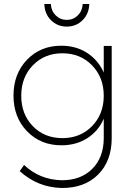

<svg xmlns="http://www.w3.org/2000/svg" viewBox="-20 -752 672 966"><path d="M203.1 -731.9H235.8Q237.3 -697.3 260.3 -674.6Q283.2 -651.9 315.9 -651.9Q348.6 -651.9 371.6 -674.6Q394.5 -697.3 396 -731.9H429.2Q427.7 -682.1 395.3 -650.1Q362.8 -618.2 315.9 -618.2Q269 -618.2 236.8 -650.1Q204.6 -682.1 203.1 -731.9ZM542 -521V-57.1Q542 58.1 473.4 126.5Q404.8 194.8 290 193.8Q169.9 190.9 79.1 108.9L101.1 78.1Q179.7 151.9 289.1 154.8Q385.7 155.8 443.8 97.9Q502 40 502 -57.1V-154.8Q474.6 -91.8 418.7 -56.4Q362.8 -21 289.1 -21Q184.1 -21 116 -91.6Q47.9 -162.1 47.9 -271Q47.9 -380.4 115.7 -451.2Q183.6 -522 288.1 -522Q362.3 -522 418 -486.1Q473.6 -450.2 502 -387.2V-521ZM502 -270Q502 -362.8 443.1 -423.3Q384.3 -483.9 293.9 -483.9Q204.1 -483.9 145.5 -423.6Q86.9 -363.3 86.9 -270Q86.9 -177.2 145.3 -117.2Q203.6 -57.1 293.9 -57.1Q384.3 -57.1 443.1 -117.4Q502 -177.7 502 -270Z"/></svg>

Font: Montserrat Ultra Light
Style: Regular
Weight: 200
Designer: Julieta Ulanovsky
Foundry: Julieta Ulanovsky
Version: Version 3.001;PS 003.001;hotconv 1.0.70;makeotf.lib2.5.58329